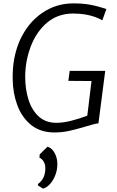

<svg xmlns="http://www.w3.org/2000/svg" viewBox="-20 -775 694 1135"><path d="M301 8Q218.5 8 163 -37Q108.5 -82 82.2 -153.5Q56 -225 55 -306Q52 -435.5 99 -540Q146.5 -642 229.2 -698.5Q312 -755 413 -755Q441 -755 464.5 -753.2Q488 -751.5 510.5 -747.5Q533 -743.5 557 -737.2Q581 -731 609 -722L585 -655Q567 -665.5 541.8 -674.8Q516.5 -684 484 -689.5Q451.5 -695 412 -695Q322.5 -695 258 -641Q194.5 -586.5 161.8 -500.2Q129 -414 129 -320Q129 -247.5 148.5 -185.8Q168 -124 208.8 -86.5Q249.5 -49 314 -49Q353 -49 400.5 -61Q448 -73 496 -91L521 -296L384 -297L392 -356H602L562 -46Q546.5 -44 529.8 -39.5Q513 -35 479 -25Q429 -10 388 -1Q347 8 301 8ZM234 340 204 321 205 312Q225.5 297.5 236.8 274.5Q248 251.5 248 218Q248 197.5 238 180.2Q228 163 213 157L215 137L261 92Q288 101 303.5 130.2Q319 159.5 319 195Q319 229.5 307 260.5Q295 291.5 275.5 313Q256 334.5 234 340Z"/></svg>

Font: Merriweather Sans Variable Regular
Style: Italic
Weight: 300
Italic angle: -8°
Designer: Eben Sorkin
Foundry: Eben Sorkin
Version: Version 2.001